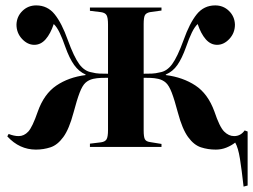

<svg xmlns="http://www.w3.org/2000/svg" viewBox="-20 -544 937 711"><path d="M882 147Q875 84 868.5 43.5Q862 3 851 -16Q837 -5 818.5 2.5Q800 10 779 10Q750 10 724 1.5Q698 -7 676.5 -36.5Q655 -66 639 -126Q626 -175 616 -201Q606 -227 594.5 -237.5Q583 -248 566 -252Q552 -255 538.5 -255.5Q525 -256 512 -256V-61Q512 -37 516.5 -28.5Q521 -20 535 -18L578 -11V0H313V-12L354 -17Q369 -19 374.5 -28Q380 -37 380 -63V-256Q368 -256 353.5 -255.5Q339 -255 325 -252Q308 -248 296.5 -237.5Q285 -227 275 -201Q265 -175 252 -126Q236 -66 214.5 -36.5Q193 -7 167 1.5Q141 10 113 10Q52 10 7 -39L12 -48Q32 -40 49 -40Q69 -40 84.5 -56.5Q100 -73 120 -131Q143 -196 188.5 -227Q234 -258 297 -266V-268Q272 -279 254.5 -303.5Q237 -328 222 -370Q211 -402 200.5 -423.5Q190 -445 179 -455Q167 -419 149 -398.5Q131 -378 107 -378Q82 -378 61.5 -400Q41 -422 41 -453Q42 -483 63 -503.5Q84 -524 114 -524Q156 -524 182.5 -491Q209 -458 231 -396Q254 -333 273.5 -306.5Q293 -280 320 -276Q335 -272 349 -271.5Q363 -271 380 -271V-453Q380 -479 374.5 -488Q369 -497 354 -499L313 -504V-516H578V-505L535 -499Q521 -496 516.5 -487.5Q512 -479 512 -455V-271Q529 -271 542.5 -271.5Q556 -272 572 -276Q598 -280 617.5 -306.5Q637 -333 660 -396Q682 -458 708.5 -491Q735 -524 777 -524Q807 -524 828 -503.5Q849 -483 850 -453Q850 -422 829.5 -400Q809 -378 784 -378Q760 -378 742 -398.5Q724 -419 712 -455Q701 -445 690.5 -423.5Q680 -402 669 -370Q654 -328 637 -303.5Q620 -279 594 -268V-266Q657 -258 703.5 -227.5Q750 -197 774 -131Q793 -74 810 -57Q827 -40 847 -40Q871 -40 886 -61L897 -57V143Z"/></svg>

Font: Literata 72pt SemiBold
Style: Regular
Weight: 600
Designer: Latin by Veronika Burian and Jose Scaglione. Greek by Irene Vlachou. Cyrillic by Vera Evstafieva.
Foundry: TypeTogether
Version: Version 3.002